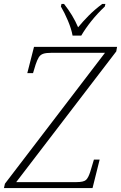

<svg xmlns="http://www.w3.org/2000/svg" viewBox="-50 -951 612 971"><path d="M-30 0 -25 -22 481 -684H211Q183 -684 168.5 -679Q154 -674 146 -661Q138 -648 130 -624L117 -581H88L122 -714H542L538 -691L32 -30H336Q373 -30 385 -41Q397 -52 407 -84L425 -144H454L418 0ZM317 -771Q311 -805 293.5 -846.5Q276 -888 258 -918L261 -931H274Q319 -874 345 -813Q368 -841 398 -871.5Q428 -902 467 -931H483L480 -918Q442 -882 412 -844.5Q382 -807 361 -771Z"/></svg>

Font: Noto Serif SemiCondensed ExtraLight
Style: Italic
Weight: 200
Width: 4
Italic angle: -12°
Designer: Monotype Design Team
Foundry: Monotype Imaging Inc.
Version: Version 2.013